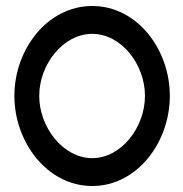

<svg xmlns="http://www.w3.org/2000/svg" viewBox="-20 -610 610 641"><path d="M28 -290C28 -135 138 11 288 11C438 11 547 -135 547 -290C547 -445 438 -590 288 -590C138 -590 28 -445 28 -290ZM111 -290C111 -395 191 -497 288 -497C385 -497 464 -395 464 -290C464 -185 385 -82 288 -82C191 -82 111 -185 111 -290Z"/></svg>

Font: Charger Pro
Style: BdExt
Weight: 700
Designer: Jasper
Foundry: Cannot Into Space Fonts
Version: Version 1.09